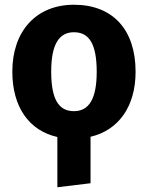

<svg xmlns="http://www.w3.org/2000/svg" viewBox="-20 -568 624 810"><path d="M552 -265C552 -444 455 -548 292 -548C132 -548 32 -436 32 -266C32 -117 102 -17 222 10V222L362 205V9C482 -19 552 -121 552 -265ZM292 -99C227 -99 196 -150 196 -266C196 -379 228 -432 292 -432C357 -432 388 -381 388 -265C388 -152 356 -99 292 -99Z"/></svg>

Font: Fira Sans
Style: Bold
Weight: 700
Designer: Carrois Corporate & Edenspiekermann AG
Foundry: Carrois Corporate GbR & Edenspiekermann AG
Version: Version 4.203